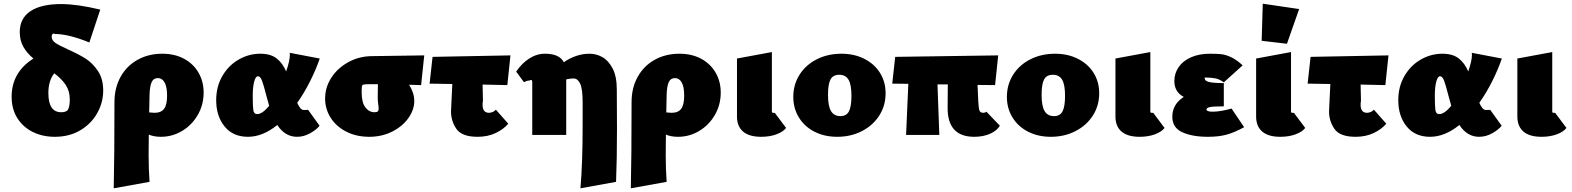

<svg xmlns="http://www.w3.org/2000/svg" viewBox="-20 -731 8516 1040"><path d="M349 -463Q407 -437 444.5 -413Q482 -389 510.5 -346.5Q539 -304 539 -241Q539 -176 506.5 -118Q474 -60 414.5 -25Q355 10 277 10Q211 10 158 -16Q105 -42 74 -91Q43 -140 43 -207Q43 -339 161 -414Q126 -443 106.5 -477.5Q87 -512 87 -557Q87 -632 145 -670.5Q203 -709 311 -709Q398 -709 523 -679L464 -501Q351 -547 277 -547Q274 -549 271 -549Q260 -549 260 -532Q260 -512 281 -498Q302 -484 349 -463ZM358 -192Q358 -238 336 -271Q314 -304 274 -334Q242 -294 242 -227Q242 -123 312 -123Q342 -123 350 -140.5Q358 -158 358 -192Z M1083 -230Q1083 -163 1051 -108Q1019 -53 966 -21.5Q913 10 852 10Q813 10 786 -2Q785 44 785 108Q785 183 790 254L596 289Q600 123 600 -178Q600 -255 633 -314.5Q666 -374 725 -407Q784 -440 859 -440Q926 -440 976.5 -413Q1027 -386 1055 -338Q1083 -290 1083 -230ZM885 -213Q885 -261 871.5 -284.5Q858 -308 836 -308Q811 -308 801 -285Q791 -262 790 -216L788 -122Q808 -120 817 -120Q853 -120 869 -142Q885 -164 885 -213Z M1649 -136 1711 -50Q1695 -29 1660.5 -9.5Q1626 10 1589 10Q1524 10 1482 -54Q1403 10 1323 10Q1242 10 1196.5 -46Q1151 -102 1151 -188Q1151 -262 1184.5 -319.5Q1218 -377 1273 -408.5Q1328 -440 1390 -440Q1446 -440 1478.5 -414.5Q1511 -389 1530 -344Q1550 -402 1550 -434Q1550 -443 1549 -445L1712 -414Q1693 -358 1661.5 -294.5Q1630 -231 1590 -174Q1599 -154 1607.5 -144.5Q1616 -135 1627 -135ZM1438 -158Q1431 -181 1423 -212Q1408 -271 1399 -294.5Q1390 -318 1377 -318Q1365 -318 1357 -289.5Q1349 -261 1349 -211Q1349 -158 1352 -135.5Q1355 -113 1373 -113Q1401 -113 1438 -158Z M2261 -270Q2217 -272 2196 -272Q2224 -227 2224 -184Q2224 -137 2192.5 -92Q2161 -47 2105 -18.5Q2049 10 1980 10Q1911 10 1856.5 -17.5Q1802 -45 1771.5 -92.5Q1741 -140 1741 -197Q1741 -258 1775 -310.5Q1809 -363 1868 -395Q1927 -427 1997 -427L2278 -431ZM2031 -142Q2031 -151 2028.5 -168.5Q2026 -186 2026 -202Q2026 -255 2027 -275H1983Q1957 -275 1949.5 -273Q1942 -271 1940.5 -264Q1939 -257 1939 -231Q1939 -176 1959 -149.5Q1979 -123 2009 -123Q2021 -123 2026 -127.5Q2031 -132 2031 -142Z M2666 -137 2733 -61Q2708 -31 2665 -10.5Q2622 10 2567 10Q2482 10 2452.5 -32.5Q2423 -75 2423 -127L2424 -150L2430 -276L2307 -278L2323 -423L2745 -431L2728 -270L2594 -273L2596 -182Q2595 -182 2594.5 -176.5Q2594 -171 2594 -163Q2594 -120 2629 -120Q2638 -120 2649 -124.5Q2660 -129 2666 -137Z M3322 -31Q3322 132 3317 254L3124 289Q3136 156 3136 -58V-175Q3136 -250 3122.5 -278Q3109 -306 3087 -306Q3069 -306 3047 -301V0H2863V-286Q2863 -295 2859.5 -297Q2856 -299 2853 -297.5Q2850 -296 2850 -295Q2839 -295 2830 -291Q2821 -287 2818 -286L2776 -343Q2806 -388 2846.5 -414Q2887 -440 2932 -440Q3010 -440 3034 -394Q3101 -440 3174 -440Q3210 -440 3243 -421.5Q3276 -403 3298.5 -360Q3321 -317 3321 -246Z M3884 -230Q3884 -163 3852 -108Q3820 -53 3767 -21.5Q3714 10 3653 10Q3614 10 3587 -2Q3586 44 3586 108Q3586 183 3591 254L3397 289Q3401 123 3401 -178Q3401 -255 3434 -314.5Q3467 -374 3526 -407Q3585 -440 3660 -440Q3727 -440 3777.5 -413Q3828 -386 3856 -338Q3884 -290 3884 -230ZM3686 -213Q3686 -261 3672.5 -284.5Q3659 -308 3637 -308Q3612 -308 3602 -285Q3592 -262 3591 -216L3589 -122Q3609 -120 3618 -120Q3654 -120 3670 -142Q3686 -164 3686 -213Z M3972 -97V-414L4161 -449V-128Q4161 -123 4162.5 -121.5Q4164 -120 4169 -120H4171Q4179 -120 4181 -114L4238 -38Q4222 -17 4186 -3.5Q4150 10 4103 10Q4039 10 4006 -17.5Q3973 -45 3972 -97Z M4277 -206Q4277 -273 4311 -326.5Q4345 -380 4404.5 -410Q4464 -440 4538 -440Q4607 -440 4661.5 -412.5Q4716 -385 4746.5 -336.5Q4777 -288 4777 -226Q4777 -159 4743 -105.5Q4709 -52 4649 -21Q4589 10 4515 10Q4446 10 4392 -17.5Q4338 -45 4307.5 -94.5Q4277 -144 4277 -206ZM4592 -212Q4592 -273 4576 -299.5Q4560 -326 4526 -326Q4492 -326 4478.5 -300.5Q4465 -275 4465 -217Q4465 -156 4481.5 -129Q4498 -102 4532 -102Q4565 -102 4578.5 -128Q4592 -154 4592 -212Z M5396 -50Q5380 -23 5343 -6.5Q5306 10 5257 10Q5111 10 5113 -150L5114 -274H5058L5068 0H4888L4900 -277L4813 -278L4829 -423L5387 -431L5370 -270L5275 -271L5279 -182Q5281 -142 5286 -131Q5291 -120 5306 -120Q5311 -120 5315.5 -121.5Q5320 -123 5323 -126Z M5434 -206Q5434 -273 5468 -326.5Q5502 -380 5561.5 -410Q5621 -440 5695 -440Q5764 -440 5818.5 -412.5Q5873 -385 5903.5 -336.5Q5934 -288 5934 -226Q5934 -159 5900 -105.5Q5866 -52 5806 -21Q5746 10 5672 10Q5603 10 5549 -17.5Q5495 -45 5464.5 -94.5Q5434 -144 5434 -206ZM5749 -212Q5749 -273 5733 -299.5Q5717 -326 5683 -326Q5649 -326 5635.5 -300.5Q5622 -275 5622 -217Q5622 -156 5638.5 -129Q5655 -102 5689 -102Q5722 -102 5735.5 -128Q5749 -154 5749 -212Z M6022 -97V-414L6211 -449V-128Q6211 -123 6212.5 -121.5Q6214 -120 6219 -120H6221Q6229 -120 6231 -114L6288 -38Q6272 -17 6236 -3.5Q6200 10 6153 10Q6089 10 6056 -17.5Q6023 -45 6022 -97Z M6719 -42Q6666 -13 6623.5 -1.5Q6581 10 6522 10Q6439 10 6384.5 -14.5Q6330 -39 6330 -99Q6330 -166 6392 -206Q6341 -233 6341 -292Q6341 -333 6364 -367Q6387 -401 6431 -420.5Q6475 -440 6534 -440Q6571 -440 6595 -437.5Q6619 -435 6649 -421Q6679 -407 6711 -377L6609 -285Q6586 -302 6563 -306.5Q6540 -311 6512 -311Q6507 -311 6505.5 -310.5Q6504 -310 6505 -308.5Q6506 -307 6506 -305Q6506 -293 6528.5 -287Q6551 -281 6609 -281V-155Q6552 -155 6533.5 -151Q6515 -147 6515 -137Q6515 -133 6522.5 -129.5Q6530 -126 6549 -126Q6589 -126 6651 -143Z M6784 -97V-414L6973 -449V-128Q6973 -123 6974.5 -121.5Q6976 -120 6981 -120H6983Q6991 -120 6993 -114L7050 -38Q7034 -17 6998 -3.5Q6962 10 6915 10Q6851 10 6818 -17.5Q6785 -45 6784 -97ZM6814 -510 6820 -711 7017 -682 6951 -494Z M7422 -137 7489 -61Q7464 -31 7421 -10.5Q7378 10 7323 10Q7238 10 7208.5 -32.5Q7179 -75 7179 -127L7180 -150L7186 -276L7063 -278L7079 -423L7501 -431L7484 -270L7350 -273L7352 -182Q7351 -182 7350.5 -176.5Q7350 -171 7350 -163Q7350 -120 7385 -120Q7394 -120 7405 -124.5Q7416 -129 7422 -137Z M8052 -136 8114 -50Q8098 -29 8063.5 -9.5Q8029 10 7992 10Q7927 10 7885 -54Q7806 10 7726 10Q7645 10 7599.5 -46Q7554 -102 7554 -188Q7554 -262 7587.5 -319.5Q7621 -377 7676 -408.5Q7731 -440 7793 -440Q7849 -440 7881.5 -414.5Q7914 -389 7933 -344Q7953 -402 7953 -434Q7953 -443 7952 -445L8115 -414Q8096 -358 8064.5 -294.5Q8033 -231 7993 -174Q8002 -154 8010.5 -144.5Q8019 -135 8030 -135ZM7841 -158Q7834 -181 7826 -212Q7811 -271 7802 -294.5Q7793 -318 7780 -318Q7768 -318 7760 -289.5Q7752 -261 7752 -211Q7752 -158 7755 -135.5Q7758 -113 7776 -113Q7804 -113 7841 -158Z M8199 -97V-414L8388 -449V-128Q8388 -123 8389.5 -121.5Q8391 -120 8396 -120H8398Q8406 -120 8408 -114L8465 -38Q8449 -17 8413 -3.5Q8377 10 8330 10Q8266 10 8233 -17.5Q8200 -45 8199 -97Z"/></svg>

Font: Ysabeau Heavy
Style: Regular
Weight: 800
Designer: Christian Thalmann (Catharsis Fonts)
Version: Version 0.003